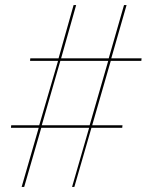

<svg xmlns="http://www.w3.org/2000/svg" viewBox="-20 -734 576 754"><path d="M65 0H75L142 -232H330L263 0H272L339 -232H460L461 -242H342L415 -495H535L536 -505H417L477 -714H467L407 -505H220L279 -714H269L210 -505H99L98 -495H208L134 -242H24L23 -232H132ZM144 -242 217 -495H405L332 -242Z"/></svg>

Font: Noto Serif Display SemiCondensed Light
Style: Italic
Weight: 300
Width: 4
Italic angle: -12°
Designer: Monotype Design Team
Foundry: Monotype Imaging Inc.
Version: Version 2.009